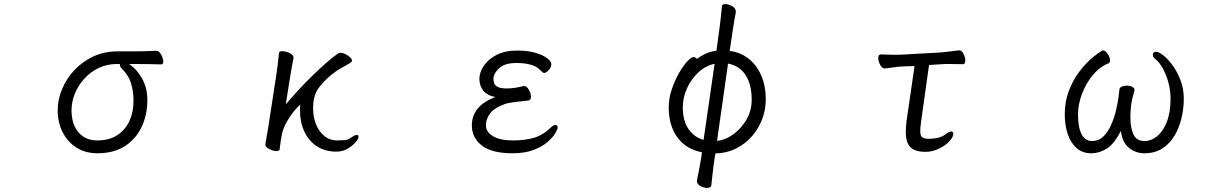

<svg xmlns="http://www.w3.org/2000/svg" viewBox="-20 -734 6040 942"><path d="M746 -485Q760 -485 770.5 -466Q781 -447 781 -432Q781 -418 770 -418Q737 -419 708 -419.5Q679 -420 644 -420H613Q651 -395 677 -349Q703 -303 703 -244Q703 -171 675 -111.5Q647 -52 592.5 -17Q538 18 458 18Q399 18 355 -10Q311 -38 287 -86Q263 -134 263 -193Q263 -244 284 -295.5Q305 -347 344 -389Q383 -431 437 -456.5Q491 -482 558 -482H640Q694 -482 745 -485ZM568 -420H554Q504 -420 463 -400Q422 -380 392.5 -347Q363 -314 347 -274Q331 -234 331 -193Q331 -125 365 -85Q399 -45 457 -45Q516 -45 555.5 -71Q595 -97 615 -140.5Q635 -184 635 -238Q635 -287 622.5 -326.5Q610 -366 578 -397Q572 -403 570 -408Q568 -413 568 -417Z M1282 -27 1297 -115 1336 -369Q1339 -389 1343 -421.5Q1347 -454 1349 -475Q1350 -483 1364 -483Q1380 -483 1400 -474Q1420 -465 1420 -452V-449Q1417 -435 1412 -407Q1407 -379 1404 -360L1382 -222Q1409 -254 1442 -290Q1475 -326 1510.5 -360.5Q1546 -395 1579.5 -424.5Q1613 -454 1639 -472Q1644 -475 1651 -475Q1662 -475 1675 -468.5Q1688 -462 1697.5 -453Q1707 -444 1707 -436Q1707 -431 1702 -428Q1680 -414 1656.5 -401.5Q1633 -389 1608 -369Q1561 -330 1538.5 -295Q1516 -260 1516 -202Q1516 -163 1529.5 -127Q1543 -91 1570 -68Q1597 -45 1635 -45Q1652 -45 1670 -46.5Q1688 -48 1700 -57Q1704 -60 1713.5 -66Q1723 -72 1730 -72Q1739 -72 1739 -63Q1739 -53 1724 -35.5Q1709 -18 1684.5 -4Q1660 10 1630 10Q1576 10 1536 -15.5Q1496 -41 1474 -87Q1452 -133 1452 -192Q1452 -200 1452 -207Q1452 -214 1453 -221Q1437 -207 1418 -183Q1399 -159 1384 -131Q1369 -103 1363 -75Q1360 -61 1357 -40.5Q1354 -20 1352 -1Q1351 7 1337 7Q1321 7 1301.5 -2.5Q1282 -12 1282 -25Z M2551 -312Q2564 -312 2574.5 -294Q2585 -276 2585 -259Q2585 -242 2572 -241Q2541 -238 2506.5 -233.5Q2472 -229 2455 -223Q2406 -205 2385 -178Q2364 -151 2364 -119Q2364 -87 2398.5 -66Q2433 -45 2496 -45Q2553 -45 2598 -57.5Q2643 -70 2681 -107Q2695 -121 2705 -121Q2716 -121 2716 -107Q2716 -100 2704.5 -80.5Q2693 -61 2667 -38Q2641 -15 2598.5 1.5Q2556 18 2494 18Q2393 18 2344 -20Q2295 -58 2295 -119Q2295 -214 2410 -258Q2371 -265 2351.5 -289Q2332 -313 2332 -347Q2332 -379 2353.5 -411Q2375 -443 2416 -464.5Q2457 -486 2516 -486Q2571 -486 2608.5 -474.5Q2646 -463 2665.5 -447.5Q2685 -432 2685 -419Q2685 -412 2681.5 -403.5Q2678 -395 2669 -387Q2658 -376 2650 -376Q2645 -376 2641 -380Q2637 -384 2632 -389Q2613 -409 2582.5 -417Q2552 -425 2514 -425Q2456 -425 2428.5 -399Q2401 -373 2401 -347Q2401 -339 2404 -327.5Q2407 -316 2421 -308Q2435 -300 2467 -300Q2486 -300 2509 -303.5Q2532 -307 2548 -312Z M3482 69Q3479 90 3476 120Q3473 150 3470 174Q3469 188 3448 188Q3433 188 3416 178.5Q3399 169 3399 153Q3399 151 3399.5 150Q3400 149 3400 148Q3405 123 3411 92.5Q3417 62 3420 41L3424 13Q3346 -2 3303.5 -60Q3261 -118 3261 -207Q3261 -251 3275.5 -294.5Q3290 -338 3310.5 -374Q3331 -410 3351 -432Q3371 -454 3382 -454Q3392 -454 3399 -445Q3416 -458 3439.5 -469.5Q3463 -481 3495 -485L3512 -610Q3514 -627 3517 -654Q3520 -681 3522 -704Q3523 -714 3538 -714Q3554 -714 3572 -704Q3590 -694 3590 -677V-673Q3586 -654 3582 -629.5Q3578 -605 3575 -585L3560 -484Q3611 -478 3651 -447.5Q3691 -417 3714 -365.5Q3737 -314 3737 -245Q3737 -197 3720 -151Q3703 -105 3671 -67.5Q3639 -30 3593.5 -6.5Q3548 17 3490 19ZM3498 -43Q3536 -46 3575 -73Q3614 -100 3641 -145Q3668 -190 3668 -245Q3668 -319 3638 -365.5Q3608 -412 3552 -422ZM3486 -421Q3442 -412 3406.5 -379Q3371 -346 3350.5 -300.5Q3330 -255 3330 -208Q3330 -140 3359 -99.5Q3388 -59 3432 -48Z M4540 -53Q4559 -53 4581.5 -58Q4604 -63 4620 -76Q4637 -89 4647 -89Q4657 -89 4657 -77Q4657 -61 4637 -40Q4617 -19 4585.5 -4Q4554 11 4521 11Q4470 11 4447 -11.5Q4424 -34 4424 -87Q4424 -99 4425 -112.5Q4426 -126 4428 -142L4467 -410L4405 -408Q4387 -407 4360 -403Q4333 -399 4322 -398H4321Q4308 -398 4298.5 -415.5Q4289 -433 4289 -449Q4289 -467 4302 -467Q4311 -467 4334 -466Q4357 -465 4379 -465Q4387 -465 4393.5 -465.5Q4400 -466 4405 -466L4601 -477Q4623 -479 4647.5 -482.5Q4672 -486 4684 -487H4686Q4699 -487 4707.5 -469.5Q4716 -452 4716 -437Q4716 -419 4704 -419Q4696 -419 4677.5 -419.5Q4659 -420 4639 -420Q4629 -420 4619 -420Q4609 -420 4601 -419L4538 -415L4499 -136Q4497 -122 4496 -110.5Q4495 -99 4495 -91Q4495 -69 4503 -62Q4511 -55 4529 -53Z M5546 -291Q5532 -242 5529 -214Q5526 -186 5526 -157Q5526 -107 5541 -74.5Q5556 -42 5596 -42Q5628 -42 5657 -65.5Q5686 -89 5704.5 -135.5Q5723 -182 5723 -251Q5723 -289 5713 -327Q5703 -365 5686 -396.5Q5669 -428 5648 -445Q5636 -454 5636 -465Q5636 -480 5652 -480Q5665 -480 5687.5 -462.5Q5710 -445 5733 -413.5Q5756 -382 5772 -340Q5788 -298 5788 -250Q5788 -203 5777 -155.5Q5766 -108 5742.5 -68.5Q5719 -29 5682.5 -5.5Q5646 18 5595 18Q5552 18 5519.5 -8Q5487 -34 5479 -92Q5448 -29 5411 -5.5Q5374 18 5333 18Q5291 18 5262 -7.5Q5233 -33 5218.5 -76.5Q5204 -120 5204 -173Q5204 -234 5222.5 -284Q5241 -334 5268 -372Q5295 -410 5322.5 -435.5Q5350 -461 5369.5 -474Q5389 -487 5390 -487Q5403 -487 5414.5 -469.5Q5426 -452 5426 -438Q5426 -426 5418 -423Q5375 -406 5341.5 -365.5Q5308 -325 5288.5 -273.5Q5269 -222 5269 -173Q5269 -109 5286.5 -75.5Q5304 -42 5338 -42Q5370 -42 5392.5 -63.5Q5415 -85 5430 -118Q5445 -151 5454 -187Q5463 -223 5467 -252Q5471 -281 5472 -294Q5472 -304 5483.5 -309Q5495 -314 5508 -314Q5522 -314 5534 -308.5Q5546 -303 5546 -294Z"/></svg>

Font: Klee One SemiBold
Style: Regular
Weight: 600
Designer: Fontworks Inc.
Foundry: Fontworks Inc.
Version: Version 1.00;January 12, 2022;FontCreator 13.0.0.2683 64-bit